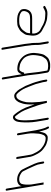

<svg xmlns="http://www.w3.org/2000/svg" viewBox="951 -1738 750 2797"><g transform="rotate(-90 1326.5 -339.0)"><path d="M372.7 -86 367 -120 357.9 -163C356.6 -170.3 350.5 -187.3 339.4 -214L328.4 -238C324.4 -246 319.6 -256.7 314 -270C304.5 -292.9 291 -318.8 281.5 -339C262.8 -381.7 246.2 -408.5 231.6 -419.5C198.5 -444.6 167.8 -458.7 139.6 -462C125.8 -463.6 113.4 -466.3 96.6 -464.5C69.3 -461.5 47.2 -451.5 30.6 -434.5C18.9 -422.5 17.8 -414.7 14.6 -399L-21.8 -617C-23.1 -625.2 -31.4 -632 -39.8 -632C-48.1 -632 -53.1 -625.2 -51.8 -617L37.5 -81C38 -78.3 43 -78 52.7 -80C63 -78 68 -78.3 67.5 -81L38.2 -257C34.1 -311.7 33.5 -355.4 46.5 -399.5C47.7 -403.8 51.3 -409.2 57.1 -415.5C71.7 -431.5 99.5 -438.5 138.5 -432.9C161.2 -429.6 186.6 -417.7 214.9 -397C223.5 -391.3 236.5 -369.1 254 -330.5C257.1 -323.5 261.4 -315 266.7 -305C275.2 -289 292.7 -246 300.7 -230L311.9 -205C321.5 -183 326.7 -169.7 327.5 -165L337 -120L342.7 -86C344 -78.1 352.3 -71 360.2 -71C368.1 -71 374 -78.1 372.7 -86Z M754.7 -452 777.4 -316C787.9 -253 783.1 -204.4 777.7 -147.7C775.5 -125.5 768.9 -102.6 757.8 -79C745.9 -56.7 728.2 -46.8 704.8 -49.5C695.9 -50.5 688.3 -51.3 681.8 -52C661.1 -54.1 614.6 -74.1 599.5 -85.8C588.2 -94.6 579.1 -101.3 572.3 -106C551.4 -120 530.3 -145.6 509.1 -183C487.8 -220.4 475.5 -249.4 472 -270L439.7 -464C438.4 -471.9 430.2 -479 422.2 -479C414.3 -479 408.4 -471.9 409.7 -464L442 -270C444.5 -255.3 453.4 -232 468.7 -200C493.8 -145.4 523 -106.4 556.2 -83C563.7 -77.7 576.8 -68.5 595.3 -55.5C613.9 -42.5 642.5 -31.3 681.3 -22C689.4 -21.3 699.1 -20.5 710.3 -19.5C741.7 -16.7 751.7 -25.1 770.6 -41.7C782.5 -52.2 791.5 -69.5 797.7 -93.7C803.9 -117.8 807.5 -135.3 808.7 -146C809.7 -140.1 813 -126.3 814 -120C814.7 -116 817.2 -107.6 821.4 -94.9C828.9 -72.7 831.5 -56.5 839.7 -38L854.3 -10C860.5 8.4 890 -1.4 880.7 -20L867 -48C864.2 -52.7 862 -58.2 860.3 -64.5C857 -76.6 846.3 -106.1 844 -120L828.4 -190L784.7 -452C783.4 -459.9 775.2 -467 767.2 -467C759.3 -467 753.4 -459.9 754.7 -452Z M1566.2 -41 1558.3 -88C1553.2 -119.1 1544.8 -138.2 1538.9 -163C1529.8 -202.6 1508.3 -262.3 1474.3 -342.2C1469.1 -354.4 1453.5 -382.6 1427.4 -427C1414.8 -448.3 1399.2 -467 1380.6 -483C1361.2 -501.4 1342.2 -509.4 1323.6 -507C1291.3 -507 1263.3 -486.5 1239.4 -445.5C1234.6 -437.1 1226.5 -414.6 1215 -378C1204.6 -339.2 1201.2 -283.8 1204.7 -212C1198.1 -227.9 1165 -322.5 1158.5 -339C1137.4 -386.6 1115.5 -426 1092.9 -457.2C1070.4 -488.4 1055.2 -507.5 1047.3 -514.5C1039.5 -521.5 1029.2 -525.3 1016.4 -526C993.5 -526 974.4 -510.7 959.1 -480C946.2 -449.1 940.7 -388.3 942.5 -297.5C943.2 -261.2 946.5 -225 952.5 -189L980.8 -19C982.2 -11.1 990.4 -4 998.3 -4C1006.3 -4 1012.2 -11.1 1010.8 -19L982.5 -189C977.3 -220.3 974 -267.7 972.7 -331.1C971.4 -394.5 975.8 -438 986 -461.5C996.2 -485 1007.5 -496.3 1020 -495.5C1025 -495.2 1029.1 -493.5 1032.3 -490.5C1035.5 -487.5 1047.6 -471.9 1068.6 -443.7C1089.6 -415.5 1107 -385.3 1120.8 -353.1C1134.7 -320.9 1158 -257.9 1190.7 -164C1198.4 -142 1203.9 -123.8 1207.3 -109.3C1212.4 -87.4 1219.6 -68.2 1222.7 -50C1224.2 -44.7 1225.4 -39.7 1226.2 -35C1226.6 -32.3 1231.8 -31 1241.8 -31C1251.8 -31 1256.6 -32.3 1256.2 -35L1256 -36H1255C1255.6 -36.7 1255.8 -37.3 1255.7 -38L1246.7 -92C1245.5 -99.3 1244.2 -109 1242.8 -121L1240.5 -135C1233 -214.3 1231.9 -280 1237.2 -332C1238.1 -340.7 1241.8 -356.1 1248.4 -378.3C1260 -417.5 1281.6 -477 1329.6 -477C1344.6 -477 1351.4 -474.2 1362.1 -462C1367.4 -458 1372.6 -452.7 1377.7 -446C1412.7 -405.7 1440 -357.7 1459.7 -302C1469.4 -274.7 1478.1 -257.8 1488.7 -226.5C1498.8 -196.6 1504.6 -188.2 1509.2 -161L1525 -102C1526.6 -96.7 1527.7 -92 1528.3 -88L1536.2 -41C1537.5 -33.1 1545.7 -26 1553.7 -26C1561.6 -26 1567.5 -33.1 1566.2 -41Z M1697.5 -27 1676.5 -153 1658.9 -307 1649.4 -364C1650.2 -363.3 1650.9 -363 1651.5 -363C1661.2 -360 1667.4 -362.6 1670.2 -371L1672.4 -382C1674.1 -388 1678 -396.3 1684.2 -407C1695.5 -426.3 1695.1 -426.3 1715.5 -432.1C1724.2 -434.6 1764.9 -426.6 1785.6 -423C1814.1 -414 1841.6 -398.1 1868.3 -375.2C1894.9 -352.4 1912.4 -315.7 1920.9 -265C1926.6 -230.8 1922.5 -182 1908.5 -118.8C1904.1 -98.7 1890.9 -75.4 1868.8 -49C1855.7 -33.2 1820.5 -14 1781.7 -14C1773.7 -14 1765.9 -13.8 1758.2 -13.4C1749.1 -12.9 1699 -17.9 1697.5 -27ZM1567.9 -673 1628.9 -307 1646.5 -153 1667.5 -27C1670.9 -6.4 1688.9 6.8 1721.3 12.7C1738.6 15.9 1753.1 17 1764.7 16H1787.7C1812.8 16 1840.3 8.2 1870.3 -7.5C1878.5 -11.8 1888.9 -21.6 1901.2 -36.9C1934 -77.3 1936.2 -87.8 1948.5 -158C1955.4 -197.3 1956.2 -233 1950.9 -265C1943.3 -310.7 1927.4 -348 1903.2 -377C1854.5 -433.7 1794.8 -462 1724.1 -462C1695.5 -464.3 1673.8 -452.8 1658.8 -427.5C1651.5 -415.2 1646.6 -405 1643.9 -397L1597.9 -673C1596.6 -680.9 1588.3 -688 1580.4 -688C1572.5 -688 1566.6 -680.9 1567.9 -673Z M2121.8 -19 2102.9 -132.9C2098.9 -156.6 2102.5 -165.7 2100.5 -195L2100.5 -213C2099.7 -225.8 2100.2 -239.2 2097.9 -253L2094.4 -274L2085.5 -351L2030.9 -679C2029.5 -687.8 2021.9 -694 2013.4 -694C2005 -694 1999.5 -687.8 2000.9 -679L2055.5 -351L2064.2 -275L2067.7 -254C2069.9 -241 2069 -229.5 2069.9 -217L2071 -198C2070 -179 2070.3 -148.1 2073.9 -127L2091.8 -19C2093.2 -10.8 2101.5 -4 2109.8 -4C2118.2 -4 2123.2 -10.8 2121.8 -19Z M2241 -276C2243.2 -294 2244 -310.8 2249.4 -325.8C2251.9 -333 2262.2 -348.4 2280 -372C2298 -398.4 2326.8 -417.8 2366.4 -430C2377.2 -433.3 2397.9 -435 2428.6 -435C2467.5 -435 2514.2 -430.6 2541.8 -409.5C2558.8 -396.5 2559.8 -397.7 2563.7 -374C2565.4 -364 2564.7 -354.3 2561.5 -345C2553.1 -315.5 2539.6 -296.5 2521 -288C2508.4 -280 2483.7 -276 2447 -276ZM2238 -246H2452C2503.2 -246 2533 -250.8 2563.3 -279.7C2579.3 -295 2599.1 -341.8 2593.8 -373.7C2588.2 -407.2 2583.7 -412.1 2559.3 -430.5C2522.1 -458.5 2479.5 -465 2418.5 -465C2376.6 -465 2346.9 -460 2329.4 -450.1C2316.4 -442.7 2303.5 -435.4 2290.7 -428.2C2267.6 -415.3 2249.3 -385.2 2235.5 -366C2219.5 -343.7 2215.3 -329.4 2211.8 -291.5C2208.1 -252.3 2202.4 -243.6 2209.9 -199C2214.6 -170.4 2229.2 -144.5 2253.6 -121.5C2272.9 -103.2 2295.3 -96.2 2316.1 -83.5C2332.6 -73.4 2347.9 -66.4 2365.1 -57.1C2380.8 -48.6 2412.8 -40.4 2430 -33.8C2439 -30.3 2466.7 -27.1 2513 -24H2538C2560.7 -24 2585.4 -31.3 2612.3 -46L2631.7 -56C2640.4 -60.8 2641.6 -67.6 2635.3 -76.5C2624.6 -91.4 2613.8 -84.5 2594 -72C2572 -60 2551.3 -54 2531.8 -54C2501.3 -54 2471.5 -57.9 2448 -60C2425.7 -62 2424.9 -66.1 2397.8 -73.9C2381.7 -78.5 2358.1 -90.3 2326.8 -109.5C2318.6 -114.5 2310.6 -118.7 2302.7 -122C2268.6 -136.4 2245 -168.2 2238.4 -207.5C2235.3 -226.7 2237.6 -233.5 2238 -246Z"/></g></svg>

Font: MewTooHand
Style: Lta
Weight: 400
Designer: Mew Too, Robert Jablonski
Version: Version 0.77